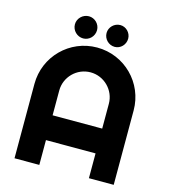

<svg xmlns="http://www.w3.org/2000/svg" viewBox="-123 -950 921 1047"><g transform="rotate(15 337.0 -426.5)"><path d="M197 -280V-420C197 -497 260 -560 337 -560C414 -560 477 -497 477 -420V-280ZM617 -420C617 -575 492 -700 337 -700C182 -700 57 -575 57 -420V0H197V-140H477V0H617ZM487 -790C487 -823 460 -851 427 -851C393 -851 365 -823 365 -790C365 -756 393 -728 427 -728C460 -728 487 -756 487 -790ZM311 -791C311 -825 283 -853 249 -853C215 -853 186 -825 186 -791C186 -756 215 -728 249 -728C283 -728 311 -756 311 -791Z"/></g></svg>

Font: Righteous
Style: Regular
Weight: 400
Designer: Astigmatic (AOETI)
Foundry: Astigmatic (AOETI)
Version: Version 1.000